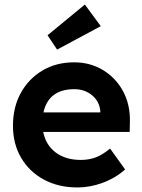

<svg xmlns="http://www.w3.org/2000/svg" viewBox="-20 -814 626 844"><path d="M321 10Q236 10 172 -25Q108 -60 72.5 -121Q37 -182 37 -261Q37 -343 71.5 -405.5Q106 -468 166.5 -504Q227 -540 306 -540Q377 -540 433.5 -505.5Q490 -471 521.5 -412Q553 -353 551 -277L550 -234H170Q181 -177 224.5 -144Q268 -111 335 -111Q371 -111 400.5 -122Q430 -133 464 -161L530 -69Q487 -31 431.5 -10.5Q376 10 321 10ZM307 -422Q194 -422 171 -320H421V-324Q418 -367 385.5 -394.5Q353 -422 307 -422ZM231 -596 189 -659 353 -794 423 -699Z"/></svg>

Font: Lexend SemiBold
Style: Regular
Weight: 600
Designer: Bonnie Shaver-Troup, Thomas Jockin
Foundry: Lexend
Version: Version 1.005; ttfautohint (v1.8.3)